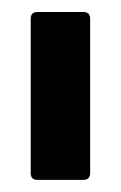

<svg xmlns="http://www.w3.org/2000/svg" viewBox="-20 -703 201 320"><path d="M42.5 -403.2Q31.2 -403.2 31.2 -414.5V-671.7Q31.2 -683 42.5 -683H118.9Q130.2 -683 130.2 -671.7V-414.5Q130.2 -403.2 118.9 -403.2Z"/></svg>

Font: Sofia Sans Extra Condensed
Style: Regular
Weight: 400
Designer: Botio Nikoltchev, Ani Petrova
Foundry: lettersoup
Version: Version 4.101